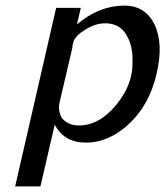

<svg xmlns="http://www.w3.org/2000/svg" viewBox="-20 -499 589 684"><path d="M34 165 180 -471H268L254 -412Q333 -479 423 -479Q498 -479 530.5 -411.5Q563 -344 538 -237Q513 -127 441 -59Q369 9 286 9Q208 9 175 -55L124 165ZM242 -352Q242 -350 240.5 -344.5Q239 -339 238 -336V-333V-330L192 -133Q186 -105 200 -79Q222 -52 261 -52Q334 -52 394.5 -126Q455 -200 452 -280Q454 -336 429.5 -376Q405 -416 355 -416Q321 -416 285.5 -394.5Q250 -373 242 -352Z"/></svg>

Font: Coval
Style: Book Italic
Weight: 350
Foundry: Context Ltd
Version: Version 001.000